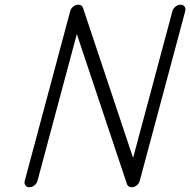

<svg xmlns="http://www.w3.org/2000/svg" viewBox="-20 -789 801 809"><path d="M275.9 -742.2Q279.1 -753.7 288.8 -761.5Q298.6 -769.3 310.1 -769.3Q325 -769.3 329.6 -756.1L540.8 -123.8L706.5 -742.2Q709.5 -753.2 719.6 -761.2Q729.7 -769.3 740.7 -769.3Q751.7 -769.3 757.6 -761.2Q763.4 -753.2 760.5 -742.2L568.8 -26.9Q565.7 -15.4 555.9 -7.7Q546.1 0 534.7 0Q527.1 0 522.1 -3.7Q517.1 -7.3 515.1 -12.9L303.7 -645.5L137.9 -26.9Q135 -15.9 124.9 -7.9Q114.7 0 103.8 0Q92.8 0 87 -7.9Q81.3 -15.9 84.2 -26.9Z"/></svg>

Font: Tecnico
Style: FinoInclinado
Weight: 400
Italic angle: -15°
Version: Version 1.3